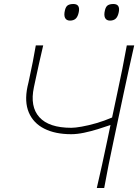

<svg xmlns="http://www.w3.org/2000/svg" viewBox="-20 -940 701 960"><path d="M464 0Q478.5 -61 490.5 -117Q502.5 -173 516.5 -238.5L532.5 -315Q504 -305 469.2 -294.2Q434.5 -283.5 399.8 -276.2Q365 -269 336 -269Q256 -269 201.2 -296.8Q146.5 -324.5 124 -377.8Q101.5 -431 117.5 -507Q120 -517.5 122.2 -527Q124.5 -536.5 126.5 -547Q136.5 -593 144 -631Q151.5 -669 159 -713H196Q185 -667 175.8 -625.2Q166.5 -583.5 156 -534L149.5 -503.5Q129 -407 176.8 -354Q224.5 -301 336.5 -301Q355.5 -301 388.2 -306.8Q421 -312.5 461 -324Q501 -335.5 540.5 -352.5L566 -472.5Q580.5 -539.5 591.8 -596Q603 -652.5 614 -713H651Q637 -652.5 624.8 -596Q612.5 -539.5 598 -472L548.5 -238.5Q534.5 -173 523.2 -117Q512 -61 501 0ZM530 -837Q512 -837 505.2 -850.8Q498.5 -864.5 505 -890Q509.5 -908 519.8 -914Q530 -920 547 -920Q581.5 -920 574 -880Q569.5 -857 558.8 -847Q548 -837 530 -837ZM330 -837Q312 -837 305.2 -850.8Q298.5 -864.5 305 -890Q309.5 -908 319.8 -914Q330 -920 347 -920Q381.5 -920 374 -880Q369.5 -857 358.8 -847Q348 -837 330 -837Z"/></svg>

Font: Commissioner Flair Thin
Style: Italic
Weight: 100
Italic angle: -12°
Designer: Kostas Bartsokas
Foundry: Kostas Bartsokas
Version: Version 1.000; ttfautohint (v1.8.3)